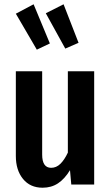

<svg xmlns="http://www.w3.org/2000/svg" viewBox="-20 -862 517 897"><path d="M420 0H313L307 -67Q282 -26 251 -5.5Q220 15 179 15Q121 15 87.5 -26Q54 -67 54 -133V-529H177V-140Q177 -78 219 -78Q243 -78 262 -96.5Q281 -115 297 -149V-529H420ZM137 -842 213 -659 152 -630 54 -798ZM277 -842 347 -662 285 -635 194 -800Z"/></svg>

Font: Fira Sans Extra Condensed Medium
Style: Regular
Weight: 500
Width: 1
Designer: Carrois Corporate & Edenspiekermann AG
Foundry: Carrois Corporate GbR & Edenspiekermann AG
Version: Version 4.203